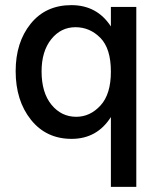

<svg xmlns="http://www.w3.org/2000/svg" viewBox="-20 -534 620 748"><path d="M142 -256Q142 -173 180.5 -126Q219 -79 277 -79Q331 -79 371.5 -123Q412 -167 412 -255Q412 -345 371 -386.5Q330 -428 274 -428Q217 -428 179.5 -381Q142 -334 142 -256ZM511 194H412V-78Q358 7 259 7Q160 7 100.5 -67.5Q41 -142 41 -257Q41 -369 99.5 -441.5Q158 -514 258 -514Q358 -514 412 -431V-507H511Z"/></svg>

Font: Hind Madurai Medium
Style: Regular
Weight: 500
Designer: Jyotish Sonowal
Foundry: Indian Type Foundry
Version: Version 1.001;PS 1.0;hotconv 1.0.86;makeotf.lib2.5.63406; tt